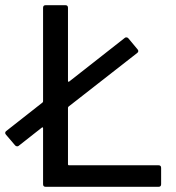

<svg xmlns="http://www.w3.org/2000/svg" viewBox="-41 -720 677 740"><path d="M225 -83H570Q580 -83 580 -73V-10Q580 0 570 0H135Q125 0 125 -10V-226Q125 -228 123.5 -229Q122 -230 120 -228L31 -158Q29 -156 25 -156Q20 -156 17 -160L-18 -201Q-21 -204 -21 -208Q-21 -212 -17 -215L123 -325Q125 -327 125 -330V-690Q125 -700 135 -700H211Q221 -700 221 -690V-408Q221 -406 222.5 -405Q224 -404 226 -406L440 -574Q442 -576 446 -576Q451 -576 454 -572L489 -530Q492 -527 492 -523Q492 -519 488 -516L223 -309Q221 -307 221 -304V-87Q221 -83 225 -83Z"/></svg>

Font: BarlowMedium
Style: Regular
Weight: 500
Designer: Jeremy Tribby
Foundry: Tribby Type
Version: Version 1.422